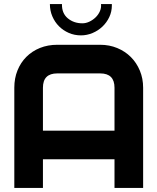

<svg xmlns="http://www.w3.org/2000/svg" viewBox="-20 -919 770 939"><path d="M680 0H540V-140H190V0H50V-490Q50 -536 65.5 -574.5Q81 -613 109 -641Q137 -669 175.5 -684.5Q214 -700 260 -700H470Q515 -700 553.5 -684Q592 -668 620 -640Q648 -612 664 -573.5Q680 -535 680 -490ZM540 -280V-490Q540 -560 470 -560H260Q190 -560 190 -490V-280ZM383 -805Q400 -805 417 -813Q434 -821 447.5 -834Q461 -847 468.5 -864Q476 -881 474 -899H527V-892Q527 -862 514.5 -835.5Q502 -809 481 -789Q460 -769 432.5 -757.5Q405 -746 376 -746Q344 -746 316.5 -758Q289 -770 268.5 -790.5Q248 -811 236 -839Q224 -867 224 -899H283Q282 -854 311.5 -829.5Q341 -805 383 -805Z"/></svg>

Font: CAT North
Style: Regular
Weight: 400
Designer: Peter Wiegel
Foundry: Peter Wiegel
Version: Version 1.000